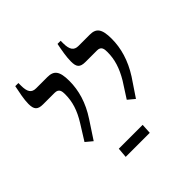

<svg xmlns="http://www.w3.org/2000/svg" viewBox="-122 -755 649 649"><g transform="rotate(-45 202.5 -430.5)"><path d="M291 -328 334 -392C364 -439 377 -485 377 -530C377 -578 364 -592 334 -592H280C259 -592 250 -605 250 -635V-647H235C230 -622 225 -595 225 -573C225 -547 232 -537 259 -537H314C334 -537 335 -522 335 -508C335 -473 325 -441 303 -404L267 -348ZM89 -328 131 -392C162 -439 175 -485 175 -530C175 -578 162 -592 131 -592H78C56 -592 48 -605 48 -635V-647H33C28 -622 22 -595 22 -573C22 -547 30 -537 56 -537H111C132 -537 133 -522 133 -508C133 -473 123 -441 100 -404L65 -348ZM128 -214H243L245 -250H131Z"/></g></svg>

Font: Noto Serif Hebrew ExtraCondensed Light
Style: Regular
Weight: 300
Width: 2
Designer: Monotype Design Team
Foundry: Monotype Imaging Inc.
Version: Version 2.004